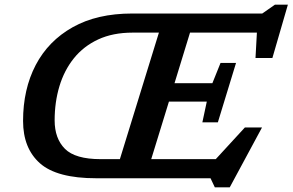

<svg xmlns="http://www.w3.org/2000/svg" viewBox="-20 -765 1256 824"><path d="M547 -707H1105.5L1160 -745H1215.5L1149 -516H1076.5L1082.5 -625H795.5L729 -408H891.5L926.5 -495H993L915 -240H848.5L867.5 -329H705L629 -82H906L1031 -218H1104.5L966 39H902L883.5 0H393Q224 0 151.5 -64.2Q79 -128.5 79 -246Q79 -382 133.2 -485.8Q187.5 -589.5 292 -648.2Q396.5 -707 547 -707ZM412 -82H494.5L662 -625H549Q464.5 -625 401.5 -595.8Q338.5 -566.5 297 -514.8Q255.5 -463 235 -394.8Q214.5 -326.5 214.5 -248.5Q214.5 -170.5 258.8 -126.2Q303 -82 412 -82Z"/></svg>

Font: Newsreader Caption Medium
Style: Italic
Weight: 500
Italic angle: -17°
Designer: Hugues Gentile
Foundry: Production Type
Version: Version 1.001